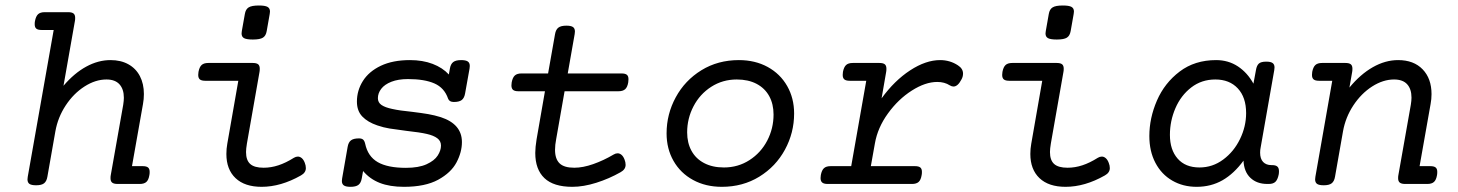

<svg xmlns="http://www.w3.org/2000/svg" viewBox="-20 -686 5436 716"><path d="M260.3 -619.1Q260.3 -611.8 259.3 -607.4L216.8 -366.2Q256.8 -413.1 301.5 -437.5Q346.2 -461.9 392.1 -461.9Q430.7 -461.9 458.7 -446.3Q486.8 -430.7 501.7 -402.1Q516.6 -373.5 516.6 -335.4Q516.6 -316.4 513.2 -297.9L472.2 -66.4H512.2Q525.9 -66.4 532 -61.5Q538.1 -56.6 538.1 -44.9Q538.1 -37.6 537.1 -33.2Q534.2 -15.1 525.9 -7.6Q517.6 0 501 0H418.5Q404.8 0 398.4 -4.9Q392.1 -9.8 392.1 -21.5Q392.1 -28.8 393.1 -33.2L439.5 -295.4Q441.9 -311 441.9 -321.3Q441.9 -353.5 425.5 -371.6Q409.2 -389.6 377 -389.6Q335.9 -389.6 295.2 -363.5Q254.4 -337.4 225.1 -293Q195.8 -248.5 186.5 -196.3L156.7 -26.9Q153.8 -9.8 144.3 -2.4Q134.8 4.9 115.2 4.9H114.3Q97.2 4.9 89.8 -0.2Q82.5 -5.4 82.5 -17.1Q82.5 -19 83.5 -26.9L180.2 -574.2H135.3Q121.6 -574.2 115.5 -579.1Q109.4 -584 109.4 -595.7Q109.4 -603 110.4 -607.4Q113.8 -625.5 122.1 -633.1Q130.4 -640.6 147 -640.6H234.4Q248 -640.6 254.2 -635.7Q260.3 -630.9 260.3 -619.1Z M986.8 -643.1Q986.8 -640.6 985.8 -633.8L974.6 -570.3Q971.7 -552.7 960.7 -545.7Q949.7 -538.6 922.9 -538.6Q899.4 -538.6 890.1 -543.7Q880.9 -548.8 880.9 -561Q880.9 -563.5 881.8 -570.3L893.1 -633.8Q896 -651.4 907.2 -658.4Q918.5 -665.5 945.3 -665.5Q968.3 -665.5 977.5 -660.4Q986.8 -655.3 986.8 -643.1ZM948.7 -429.7Q948.7 -422.4 947.8 -418L900.9 -151.4Q897.5 -130.9 897.5 -119.1Q897.5 -88.4 913.1 -74.5Q928.7 -60.5 962.9 -60.5Q990.7 -60.5 1018.3 -69.6Q1045.9 -78.6 1076.2 -97.7Q1083.5 -102.1 1090.8 -102.1Q1098.6 -102.1 1105.5 -96.2Q1112.3 -90.3 1116.7 -78.6Q1120.6 -68.8 1120.6 -59.1Q1120.6 -42 1102.1 -31.7Q1027.3 10.7 955.6 10.7Q892.6 10.7 858.4 -21.7Q824.2 -54.2 824.2 -111.8Q824.2 -131.3 827.6 -149.9L868.7 -384.8H745.1Q731.4 -384.8 725.3 -389.9Q719.2 -395 719.2 -406.7Q719.2 -409.2 720.2 -418Q723.6 -436 731.9 -443.6Q740.2 -451.2 756.8 -451.2H922.9Q936.5 -451.2 942.6 -446.3Q948.7 -441.4 948.7 -429.7Z M1731.9 -439.9Q1731.9 -437 1731 -430.2L1714.4 -337.4Q1711.4 -320.3 1701.9 -313Q1692.4 -305.7 1672.4 -305.7Q1655.3 -305.7 1650.9 -318.4Q1637.2 -358.4 1600.1 -374.8Q1563 -391.1 1501.5 -391.1Q1464.8 -391.1 1439.5 -381.1Q1414.1 -371.1 1401.6 -354.7Q1389.2 -338.4 1389.2 -319.8Q1389.2 -303.7 1402.8 -294.4Q1416.5 -285.2 1442.4 -279.8Q1470.7 -273.4 1516.6 -269Q1552.7 -264.6 1576.7 -260.5Q1600.6 -256.3 1624 -249Q1702.6 -223.1 1702.6 -156.2Q1702.6 -118.7 1682.4 -80.3Q1662.1 -42 1613.8 -15.6Q1565.4 10.7 1486.3 10.7Q1433.6 10.7 1396.2 -3.9Q1358.9 -18.6 1334 -48.3L1329.1 -21Q1326.2 -3.9 1316.7 3.4Q1307.1 10.7 1287.1 10.7Q1270 10.7 1262.5 5.6Q1254.9 0.5 1254.9 -11.2Q1254.9 -14.2 1255.9 -21L1276.4 -138.2Q1279.3 -155.3 1288.8 -162.6Q1298.3 -169.9 1318.8 -169.9Q1329.1 -169.9 1334.2 -165.3Q1339.4 -160.6 1341.8 -149.9Q1351.6 -103 1388.4 -81.5Q1425.3 -60.1 1493.7 -60.1Q1541.5 -60.1 1570.8 -73.5Q1600.1 -86.9 1612.3 -106Q1624.5 -125 1624.5 -143.1Q1624.5 -160.2 1610.8 -170.4Q1597.2 -180.7 1571.8 -186.5Q1546.9 -192.4 1494.1 -198.2Q1455.1 -203.1 1432.6 -206.8Q1410.2 -210.4 1387.2 -218.3Q1351.1 -230.5 1331.1 -251.5Q1311 -272.5 1311 -307.1Q1311 -348.6 1333.3 -384Q1355.5 -419.4 1400.1 -440.7Q1444.8 -461.9 1508.8 -461.9Q1556.2 -461.9 1593.3 -447.8Q1630.4 -433.6 1653.8 -408.2L1657.7 -430.2Q1660.6 -447.3 1670.2 -454.6Q1679.7 -461.9 1699.7 -461.9Q1716.8 -461.9 1724.4 -456.8Q1731.9 -451.7 1731.9 -439.9Z M2124 -568.4Q2124 -566.4 2123 -558.6L2097.2 -412.1H2297.9Q2311.5 -412.1 2317.6 -407.2Q2323.7 -402.3 2323.7 -390.6Q2323.7 -383.3 2322.8 -378.9Q2319.8 -360.8 2311.3 -353.3Q2302.7 -345.7 2286.1 -345.7H2085.4L2054.2 -168Q2049.8 -145.5 2049.8 -127.4Q2049.8 -93.3 2066.7 -76.9Q2083.5 -60.5 2121.6 -60.5Q2153.8 -60.5 2192.1 -74Q2230.5 -87.4 2268.6 -109.9Q2275.9 -114.3 2283.2 -114.3Q2291 -114.3 2297.9 -108.4Q2304.7 -102.5 2309.1 -90.8Q2313 -81.1 2313 -71.3Q2313 -54.2 2294.4 -43.9Q2251.5 -19.5 2203.6 -4.4Q2155.8 10.7 2114.3 10.7Q2044.4 10.7 2010.3 -21.7Q1976.1 -54.2 1976.1 -115.7Q1976.1 -136.2 1981 -166.5L2012.2 -345.7H1913.1Q1899.4 -345.7 1893.3 -350.8Q1887.2 -356 1887.2 -367.7Q1887.2 -370.1 1888.2 -378.9Q1891.6 -397 1899.9 -404.5Q1908.2 -412.1 1924.8 -412.1H2023.9L2049.8 -558.6Q2052.7 -575.7 2062.3 -583Q2071.8 -590.3 2092.3 -590.3Q2109.4 -590.3 2116.7 -585.2Q2124 -580.1 2124 -568.4Z M2941.4 -262.7Q2941.4 -190.9 2907.2 -127.9Q2873 -64.9 2811.5 -27.1Q2750 10.7 2671.9 10.7Q2611.3 10.7 2564.5 -14.9Q2517.6 -40.5 2491.7 -85.9Q2465.8 -131.3 2465.8 -188.5Q2465.8 -260.3 2500 -323.2Q2534.2 -386.2 2595.7 -424.1Q2657.2 -461.9 2735.4 -461.9Q2795.9 -461.9 2842.8 -436.3Q2889.6 -410.6 2915.5 -365.2Q2941.4 -319.8 2941.4 -262.7ZM2542.5 -192.4Q2542.5 -153.3 2558.6 -123.8Q2574.7 -94.2 2605.7 -77.9Q2636.7 -61.5 2679.7 -61.5Q2732.4 -61.5 2774.9 -88.9Q2817.4 -116.2 2841.1 -161.6Q2864.7 -207 2864.7 -258.8Q2864.7 -297.9 2848.6 -327.4Q2832.5 -356.9 2801.5 -373.3Q2770.5 -389.6 2727.5 -389.6Q2674.8 -389.6 2632.3 -362.3Q2589.8 -335 2566.2 -289.6Q2542.5 -244.1 2542.5 -192.4Z M3552.2 -442.4Q3571.3 -430.2 3571.3 -411.6Q3571.3 -399.9 3565.4 -389.6Q3551.8 -363.3 3535.6 -363.3Q3529.3 -363.3 3522 -367.7Q3502.4 -380.4 3475.1 -380.4Q3430.7 -380.4 3380.1 -348.1Q3329.6 -315.9 3291.3 -262.9Q3252.9 -210 3242.7 -151.4L3227.5 -66.4H3392.1Q3405.8 -66.4 3411.9 -61.5Q3418 -56.6 3418 -44.9Q3418 -37.6 3417 -33.2Q3414.1 -15.1 3405.8 -7.6Q3397.5 0 3380.9 0H3066.4Q3052.7 0 3046.4 -5.1Q3040 -10.3 3040 -22Q3040 -25.4 3041 -33.2Q3044.4 -51.3 3052.7 -58.8Q3061 -66.4 3077.6 -66.4H3154.3L3210.4 -384.8H3148.4Q3134.8 -384.8 3128.7 -389.9Q3122.6 -395 3122.6 -406.7Q3122.6 -409.2 3123.5 -418Q3127 -436 3135.3 -443.6Q3143.6 -451.2 3160.2 -451.2H3259.8Q3273.4 -451.2 3279.5 -446.3Q3285.6 -441.4 3285.6 -429.7Q3285.6 -422.4 3284.7 -418L3267.6 -319.3Q3315.4 -385.3 3374 -423.6Q3432.6 -461.9 3485.8 -461.9Q3522.5 -461.9 3552.2 -442.4Z M3984.9 -643.1Q3984.9 -640.6 3983.9 -633.8L3972.7 -570.3Q3969.7 -552.7 3958.7 -545.7Q3947.8 -538.6 3920.9 -538.6Q3897.5 -538.6 3888.2 -543.7Q3878.9 -548.8 3878.9 -561Q3878.9 -563.5 3879.9 -570.3L3891.1 -633.8Q3894 -651.4 3905.3 -658.4Q3916.5 -665.5 3943.4 -665.5Q3966.3 -665.5 3975.6 -660.4Q3984.9 -655.3 3984.9 -643.1ZM3946.8 -429.7Q3946.8 -422.4 3945.8 -418L3898.9 -151.4Q3895.5 -130.9 3895.5 -119.1Q3895.5 -88.4 3911.1 -74.5Q3926.8 -60.5 3960.9 -60.5Q3988.8 -60.5 4016.4 -69.6Q4043.9 -78.6 4074.2 -97.7Q4081.5 -102.1 4088.9 -102.1Q4096.7 -102.1 4103.5 -96.2Q4110.4 -90.3 4114.7 -78.6Q4118.7 -68.8 4118.7 -59.1Q4118.7 -42 4100.1 -31.7Q4025.4 10.7 3953.6 10.7Q3890.6 10.7 3856.4 -21.7Q3822.3 -54.2 3822.3 -111.8Q3822.3 -131.3 3825.7 -149.9L3866.7 -384.8H3743.2Q3729.5 -384.8 3723.4 -389.9Q3717.3 -395 3717.3 -406.7Q3717.3 -409.2 3718.3 -418Q3721.7 -436 3730 -443.6Q3738.3 -451.2 3754.9 -451.2H3920.9Q3934.6 -451.2 3940.7 -446.3Q3946.8 -441.4 3946.8 -429.7Z M4749.5 -47.4Q4749.5 -40 4748.5 -35.2Q4744.6 -16.1 4736.3 -8.1Q4728 0 4711.4 0H4706.1Q4667 0 4643.1 -22.7Q4619.1 -45.4 4617.2 -86.9Q4582 -38.6 4539.1 -13.9Q4496.1 10.7 4442.4 10.7Q4391.6 10.7 4351.6 -12.5Q4311.5 -35.6 4288.8 -78.6Q4266.1 -121.6 4266.1 -178.7Q4266.1 -245.6 4294.4 -311Q4322.8 -376.5 4379.2 -419.2Q4435.5 -461.9 4515.1 -461.9Q4560.5 -461.9 4596.2 -438.5Q4631.8 -415 4654.3 -374L4663.6 -424.3Q4666.5 -441.9 4674.6 -449Q4682.6 -456.1 4701.7 -456.1H4702.6Q4718.8 -456.1 4725.8 -450.9Q4732.9 -445.8 4732.9 -434.6Q4732.9 -432.1 4731.9 -424.3L4681.2 -136.2Q4679.2 -127 4679.2 -116.7Q4679.2 -93.8 4690.4 -82Q4701.7 -70.3 4721.2 -70.3H4723.6Q4737.3 -70.3 4743.4 -64.9Q4749.5 -59.6 4749.5 -47.4ZM4627 -264.2Q4627 -323.2 4595.9 -356.4Q4564.9 -389.6 4512.2 -389.6Q4460.9 -389.6 4422.4 -359.9Q4383.8 -330.1 4363.3 -282.5Q4342.8 -234.9 4342.8 -183.1Q4342.8 -127.4 4371.6 -94.5Q4400.4 -61.5 4453.1 -61.5Q4502 -61.5 4541.7 -91.1Q4581.5 -120.6 4604.2 -167.5Q4627 -214.4 4627 -264.2Z M5318.4 -335Q5318.4 -316.4 5314.9 -297.9L5273.9 -66.4H5314Q5327.6 -66.4 5333.7 -61.5Q5339.8 -56.6 5339.8 -44.9Q5339.8 -37.6 5338.9 -33.2Q5335.9 -15.1 5327.6 -7.6Q5319.3 0 5302.7 0H5220.2Q5206.5 0 5200.2 -4.9Q5193.8 -9.8 5193.8 -21.5Q5193.8 -28.8 5194.8 -33.2L5241.2 -295.4Q5243.7 -311 5243.7 -321.8Q5243.7 -354 5227.5 -371.8Q5211.4 -389.6 5178.7 -389.6Q5137.7 -389.6 5096.9 -363.5Q5056.2 -337.4 5026.9 -293Q4997.6 -248.5 4988.3 -196.3L4958.5 -26.9Q4955.6 -9.8 4946 -2.4Q4936.5 4.9 4917 4.9H4916Q4898.9 4.9 4891.6 -0.2Q4884.3 -5.4 4884.3 -17.1Q4884.3 -19 4885.3 -26.9L4948.2 -384.8H4898.4Q4884.8 -384.8 4878.7 -389.9Q4872.6 -395 4872.6 -406.7Q4872.6 -409.2 4873.5 -418Q4877 -436 4885.3 -443.6Q4893.6 -451.2 4910.2 -451.2H4997.6Q5011.2 -451.2 5017.3 -446.3Q5023.4 -441.4 5023.4 -429.7Q5023.4 -422.4 5022.5 -418L5012.2 -359.4Q5053.2 -409.2 5099.6 -435.5Q5146 -461.9 5193.8 -461.9Q5252 -461.9 5285.2 -427.5Q5318.4 -393.1 5318.4 -335Z"/></svg>

Font: Courier Prime
Style: Italic
Weight: 400
Italic angle: -10°
Designer: Alan Dague-Greene
Foundry: Quote-Unquote Apps
Version: Version 3.018